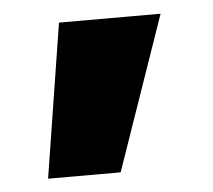

<svg xmlns="http://www.w3.org/2000/svg" viewBox="-34 -213 410 369"><g transform="rotate(-5 171.0 -28.5)"><path d="M288 -177 185 120H45L92 -177Z"/></g></svg>

Font: Poppins Black A&M
Style: Regular
Weight: 900
Designer: Ninad Kale (Devanagari), Jonny Pinhorn (Latin)
Foundry: Indian Type Foundry
Version: 4.004